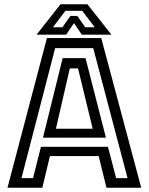

<svg xmlns="http://www.w3.org/2000/svg" viewBox="-20 -878 696 898"><path d="M15 0 199.5 -700H453.5L640.5 0H478L441.5 -148H213.5L178 0ZM80.5 -45H134.5L171.5 -191.5H485L523 -45H576.5L416 -653H238ZM181 -234 273 -606H380L475.5 -234ZM241.5 -276H413.5L345 -558H306.5ZM263 -858H389L501 -716H362.5L326 -770L289.5 -716H151ZM286 -827.5 227.5 -750.5H272L309.5 -803.5H341.5L378.5 -750.5H423L364.5 -827.5Z"/></svg>

Font: Tourney Medium
Style: Regular
Weight: 500
Designer: Tyler Finck
Foundry: Etcetera Type Co
Version: Version 1.015